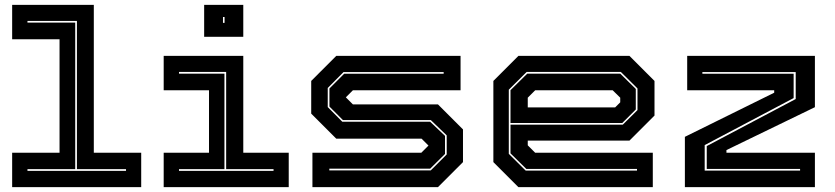

<svg xmlns="http://www.w3.org/2000/svg" viewBox="-20 -770 3436 790"><path d="M30 0V-141.5H225V-608.5H30V-750H366V-141.5H561V0ZM93 -67H498.5V-74H296.5V-684H93V-677H289.5V-74H93Z M820 -618.5V-750H981V-618.5ZM897.5 -676H904V-700H897.5ZM653.5 0V-141.5H840V-398.5H653.5V-540H981V-141.5H1168V0ZM716.5 -67H1105.5V-74H910.5V-474H716.5V-467H903.5V-74H716.5Z M1265.5 0V-141.5H1713.5L1743 -171L1714.5 -199.5H1363.5L1260.5 -302.5V-437L1363.5 -540H1875V-398.5H1432L1403 -369.5L1432 -340.5H1782L1885 -237.5V-103L1782 0ZM1335 -69H1752.5L1818 -134.5V-213L1752.5 -276H1391L1335.5 -331.5V-406L1396 -466.5H1805.5V-473.5H1393.5L1328.5 -408V-329.5L1388.5 -269H1750L1811 -211V-136.5L1750 -76H1335Z M2570 -540 2673 -437V-294.5L2570 -191.5H2151.5V-172L2182 -141.5H2666V0H2113L2010 -103V-437L2113 -540ZM2534.5 -474H2147L2073.5 -401V-137L2143 -68H2601V-75H2145.5L2080.5 -139V-257H2542.5L2603 -317V-406ZM2532 -467 2596 -404V-319.5L2540.5 -264H2080.5V-399L2149.5 -467ZM2501 -398.5H2182L2151.5 -368V-328H2511L2532 -349V-368Z M2798 0V-207L3165.5 -388.5V-398.5H2807.5V-540H3333V-329L2969 -152.5V-141.5H3333V0ZM2879.5 -68H3272V-75H2888V-169L3254 -362.5V-473.5H2870V-466.5H3245.5V-366.5L2879.5 -173Z"/></svg>

Font: Tourney Expanded ExtraBold
Style: Regular
Weight: 800
Width: 7
Designer: Tyler Finck
Foundry: Etcetera Type Co
Version: Version 1.010; ttfautohint (v1.8.3)